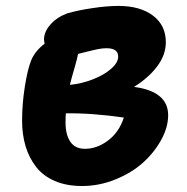

<svg xmlns="http://www.w3.org/2000/svg" viewBox="-20 -580 629 645"><path d="M255.9 44.9Q203.6 44.9 164.3 28.1Q125 11.2 101.3 -19.3Q77.6 -49.8 65.9 -88.9Q54.2 -127.9 54.2 -174.8Q54.2 -231.4 63.5 -289.6Q72.8 -347.7 85 -377.9Q98.1 -409.2 129.9 -433.1Q127.9 -442.9 127.9 -448.2Q127.9 -473.1 149.4 -497.6Q170.9 -522 206.1 -535.2Q241.2 -545.4 290.3 -552.7Q339.4 -560.1 377.9 -560.1Q450.7 -560.1 493.9 -527.6Q537.1 -495.1 537.1 -438Q537.1 -396 508.3 -357.4Q479.5 -318.8 430.2 -288.1Q544.9 -272.9 544.9 -192.9Q544.9 -152.8 521.7 -110.4Q498.5 -67.9 460.2 -33.4Q421.9 1 367.4 22.9Q313 44.9 255.9 44.9ZM337.9 -418Q325.2 -418 311 -415.3Q296.9 -412.6 273.4 -406.7Q250 -400.9 242.2 -398.9Q240.2 -385.7 230 -350.8Q219.7 -315.9 214.8 -294.9Q254.4 -298.8 292 -313.5Q329.6 -328.1 353.3 -348.9Q377 -369.6 377 -390.1Q377 -418 337.9 -418ZM200.2 -168Q200.2 -127.4 216.3 -103.8Q232.4 -80.1 265.1 -80.1Q306.2 -80.1 343.3 -108.2Q380.4 -136.2 396 -185.1Q287.1 -200.7 201.2 -199.2Q200.2 -189.5 200.2 -168Z"/></svg>

Font: Shantell Sans Irregular
Style: Bold
Weight: 700
Designer: Stephen Nixon, Anya Danilova, Shantell Martin
Foundry: Arrow Type
Version: Version 1.006;[9816181b4]